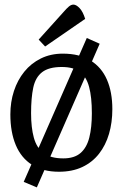

<svg xmlns="http://www.w3.org/2000/svg" viewBox="-20 -737 537 834"><path d="M140 77 83 53 357 -572 413 -547ZM236 9Q166 9 119 -21Q72 -51 48.5 -107Q25 -163 25 -240Q25 -294 40.5 -341.5Q56 -389 85.5 -425.5Q115 -462 157.5 -483Q200 -504 253 -504Q325 -504 373 -474.5Q421 -445 444.5 -391Q468 -337 468 -263Q468 -205 453.5 -155.5Q439 -106 410 -69Q381 -32 337.5 -11.5Q294 9 236 9ZM255 -49Q303 -49 330 -72.5Q357 -96 368 -140Q379 -184 379 -245Q379 -315 367 -359.5Q355 -404 327 -425Q299 -446 248 -446Q192 -446 163 -423.5Q134 -401 124.5 -356.5Q115 -312 115 -245Q115 -183 127 -139Q139 -95 169.5 -72Q200 -49 255 -49ZM176 -535 148 -565 257 -686Q269 -700 279 -708.5Q289 -717 299 -717Q311 -717 325.5 -702Q340 -687 350 -655Z"/></svg>

Font: Faustina Light
Style: Regular
Weight: 400
Version: Version 1.200